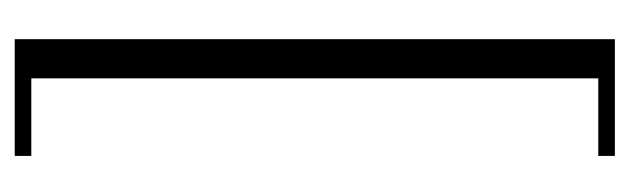

<svg xmlns="http://www.w3.org/2000/svg" viewBox="-304 -386 818 249"><g transform="rotate(-90 104.5 -261.0)"><path d="M27.3 -650.4H178.7V127.9H27.3V106.4H127.9V-628.9H27.3Z"/></g></svg>

Font: Buda
Style: light
Weight: 400
Version: Version 1.002